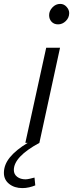

<svg xmlns="http://www.w3.org/2000/svg" viewBox="-109 -733 375 985"><path d="M189 -608Q168 -608 155.5 -621.5Q143 -635 143 -655Q143 -677 160 -695Q177 -713 200 -713Q219 -713 232.5 -698Q246 -683 246 -666Q246 -642 228.5 -625Q211 -608 189 -608ZM93 0Q-38 71 -38 139Q-38 161 -21 174Q-4 187 22 187Q30 187 43.5 184Q57 181 68 178Q69 188 70 198Q71 208 72 218Q58 224 40.5 228Q23 232 6 232Q-35 232 -62 210.5Q-89 189 -89 154Q-89 112 -58 74Q-27 36 33 0H21Q48 -123 74.5 -244Q101 -365 128 -488H199Q173 -365 146 -244Q119 -123 93 0Z"/></svg>

Font: Rosa Sans Light
Style: Italic
Weight: 300
Italic angle: -12°
Designer: Pentagram / MCKL
Foundry: Pentagram / MCKL
Version: Version 1.005;September 16, 2019;FontCreator 11.5.0.2425 64-